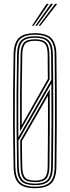

<svg xmlns="http://www.w3.org/2000/svg" viewBox="-20 -980 366 1006"><path d="M163.5 6Q102.5 6 77.4 -20Q52.2 -46 51.2 -105.8Q49.2 -211 48.6 -305.4Q48 -399.8 48.6 -494.1Q49.2 -588.5 51.2 -693.5Q52.2 -753.8 77.4 -779.9Q102.5 -806 163.5 -806Q223 -806 248.8 -780.2Q274.5 -754.5 275.5 -693.5Q276.8 -589.8 277.2 -495.1Q277.8 -400.5 277.2 -305.6Q276.8 -210.8 275.5 -105.8Q274.5 -45.2 248.8 -19.6Q223 6 163.5 6ZM163.5 -2Q218.8 -2 242.2 -25.8Q265.8 -49.5 266.2 -106Q267.5 -209.2 267.9 -303.8Q268.2 -398.2 267.9 -493.4Q267.5 -588.5 266.2 -693.5Q265.8 -750.2 242.2 -774.1Q218.8 -798 163.5 -798Q107.5 -798 84.5 -774Q61.5 -750 60.2 -693.5Q58.5 -592 57.8 -499.4Q57 -406.8 57.6 -311.4Q58.2 -216 60.2 -106Q61.5 -49.8 84.5 -25.9Q107.5 -2 163.5 -2ZM163.5 -9.8Q111.8 -9.8 91 -31.6Q70.2 -53.5 69.5 -106Q67.5 -211.8 66.9 -306Q66.2 -400.2 66.9 -494.2Q67.5 -588.2 69.5 -693.5Q70.2 -746.5 91 -768.4Q111.8 -790.2 163.5 -790.2Q213.2 -790.2 234.9 -768.6Q256.5 -747 257.2 -693.2Q259 -557 259.2 -415.8Q259.5 -274.5 257.2 -106.2Q256.5 -52.8 234.9 -31.2Q213.2 -9.8 163.5 -9.8ZM76.2 -260.8 249 -561.5Q248.8 -588.8 248.6 -625.4Q248.5 -662 248 -693Q247.5 -743 228.4 -762.6Q209.2 -782.2 163.5 -782.2Q116.2 -782.2 97.9 -762.4Q79.5 -742.5 78.5 -693Q76.2 -576 75.8 -473.9Q75.2 -371.8 76.2 -260.8ZM85.2 -291.8Q84.5 -396 85.1 -490.8Q85.8 -585.5 87.8 -693Q88.5 -738.2 104.6 -756.2Q120.8 -774.2 163.5 -774.2Q205 -774.2 221.8 -756.6Q238.5 -739 239 -692.8Q239.2 -664.5 239.5 -628.6Q239.8 -592.8 240 -564.2ZM94 -324.8 230.8 -566.2Q230.5 -596.8 230.2 -628.5Q230 -660.2 229.8 -692.5Q229.5 -733.8 215.8 -750Q202 -766.2 163.5 -766.2Q125 -766.2 111.2 -750.1Q97.5 -734 96.8 -692.8Q94.8 -588.2 94.1 -502.2Q93.5 -416.2 94 -324.8ZM163.5 -17.8Q210 -17.8 228.8 -37.6Q247.5 -57.5 248 -106.5Q249.5 -222.8 249.9 -328.9Q250.2 -435 249.2 -543L76.5 -242.8Q76.8 -218.8 77 -202.9Q77.2 -187 77.5 -166.1Q77.8 -145.2 78.5 -106.5Q79.5 -57.5 97.9 -37.6Q116.2 -17.8 163.5 -17.8ZM163.5 -25.8Q120.8 -25.8 104.6 -43.6Q88.5 -61.5 87.8 -106.5Q87 -141 86.5 -172Q86 -203 85.8 -243.5L240.5 -513.5Q241.2 -415.8 240.8 -317Q240.2 -218.2 239 -106.5Q238.5 -61.8 222.1 -43.8Q205.8 -25.8 163.5 -25.8ZM163.5 -33.8Q201.5 -33.8 215.5 -49.8Q229.5 -65.8 229.8 -106.8Q230.5 -176 230.9 -236Q231.2 -296 231.4 -354.6Q231.5 -413.2 231.2 -478.5L94.8 -241Q95 -214 95.2 -194.6Q95.5 -175.2 95.9 -155.2Q96.2 -135.2 96.8 -106.8Q97.5 -65.8 111.2 -49.8Q125 -33.8 163.5 -33.8ZM147.5 -845 224.2 -959.8H235.5L156.2 -845ZM182.2 -845 268.5 -959.8H279.8L191.2 -845ZM164.8 -845 246.2 -959.8H257.8L173.8 -845Z"/></svg>

Font: Big Shoulders Inline Display Light
Style: Regular
Weight: 300
Designer: Patric King
Foundry: XO Type Co
Version: Version 1.000